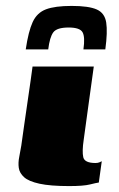

<svg xmlns="http://www.w3.org/2000/svg" viewBox="-20 -624 402 649"><path d="M297 -399Q289 -338 280 -276Q271 -214 263 -152Q257 -112 261.5 -92.5Q266 -73 303 -73Q311 -73 316.5 -75.5Q322 -78 324 -79L314 -7Q306 -6 284 -0.5Q262 5 214 5Q150 5 113.5 -3Q77 -11 61.5 -25Q46 -39 43.5 -56.5Q41 -74 45 -93.5Q49 -113 52 -132Q56 -160 61.5 -199.5Q67 -239 73 -279Q79 -319 83.5 -351.5Q88 -384 90 -399Q142 -399 193.5 -399Q245 -399 297 -399ZM222 -604Q280 -604 307 -592Q334 -580 339 -548Q344 -516 336 -457H262Q268 -499 259 -515Q250 -531 212 -531Q172 -531 160 -514.5Q148 -498 143 -457H67Q76 -518 90.5 -549.5Q105 -581 135.5 -592.5Q166 -604 222 -604Z"/></svg>

Font: Genos Thin Black
Style: Italic
Weight: 900
Italic angle: -8°
Version: Version 1.010